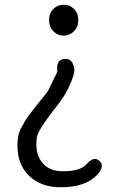

<svg xmlns="http://www.w3.org/2000/svg" viewBox="-20 -574 507 814"><path d="M237 220Q154 220 104 172Q54 124 54 44Q54 -2 67 -27Q79 -48 91 -69Q95 -76 120 -108Q135 -127 150 -146Q181 -183 186 -193Q196 -215 207 -237Q223 -268 223 -272Q217 -320 252 -324Q288 -329 295 -282Q298 -259 269 -199Q252 -163 219 -122Q204 -104 191 -85L169 -55Q156 -36 145 -16Q134 2 134 38Q134 88 163 120Q192 152 246 152Q320 152 346 123Q378 86 401 108Q425 129 394 165Q345 220 237 220ZM249.5 -423Q224 -423 206 -441.5Q188 -460 188 -489Q188 -518 206 -536Q224 -554 250 -554Q276 -554 294 -536Q312 -518 312 -489Q312 -460 293.5 -441.5Q275 -423 249.5 -423Z"/></svg>

Font: Resource Han Rounded KR Normal
Style: Regular
Weight: 350
Designer: Cyano Hao (round all glyphs); Ryoko NISHIZUKA 西塚涼子 (kana, bopomofo & ideographs); Paul D. Hunt (Latin, Greek & Cyrillic)
Foundry: Cyano Hao
Version: 0.990